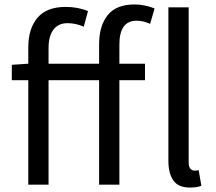

<svg xmlns="http://www.w3.org/2000/svg" viewBox="-20 -829 968 862"><path d="M425 -630Q425 -713 463.5 -761Q502 -809 584 -809Q608 -809 631.5 -804Q655 -799 674 -791L654 -722Q623 -736 593 -736Q516 -736 516 -629V-543H631V-469H516V0H425V-469H198V0H107V-469H33V-538L107 -543V-616Q107 -701 148.5 -749.5Q190 -798 275 -798Q331 -798 375 -779L356 -709Q321 -725 283 -725Q242 -725 220 -696Q198 -667 198 -613V-543H425ZM884 5Q874 9 862 11Q850 13 832 13Q781 13 758.5 -18.5Q736 -50 736 -108V-796H827V-102Q827 -81 834.5 -72Q842 -63 852 -63Q856 -63 860 -63Q864 -63 872 -65Z"/></svg>

Font: SpoqaHanSans-Regular
Style: Regular
Weight: 400
Designer: [Spoqa Han Sans] Dong-huui Kim \uAE40 \uB3D9 \uD718  Younghwa Kang \uAC15 \uC601 \uD654  [Noto Sans] Ryoko NISHIZUKA \u8
Foundry: Spoqa (http://www.spoqa-han-sans.com)
Version: Version 2.000